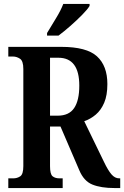

<svg xmlns="http://www.w3.org/2000/svg" viewBox="-20 -951 628 971"><path d="M22 0V-49H47Q67 -49 82.5 -59.5Q98 -70 98 -111V-602Q98 -643 81 -654Q64 -665 47 -665H22V-714H290Q418 -714 470.5 -666Q523 -618 523 -526Q523 -469 507 -431.5Q491 -394 464.5 -371.5Q438 -349 406 -338L506 -132Q526 -90 543.5 -69.5Q561 -49 583 -49H588V0H559Q491 0 447.5 -17.5Q404 -35 381 -90L286 -311H233V-111Q233 -70 246 -59.5Q259 -49 281 -49H297V0ZM272 -366Q329 -366 355 -404.5Q381 -443 381 -518Q381 -659 275 -659H233V-366ZM218 -784Q238 -818 262.5 -857.5Q287 -897 300 -931H433V-921Q423 -904 395.5 -876Q368 -848 335.5 -819.5Q303 -791 276 -771H218Z"/></svg>

Font: Noto Serif Armenian ExtraCondensed
Style: Bold
Weight: 700
Width: 2
Designer: Monotype Design Team
Foundry: Monotype Imaging Inc.
Version: Version 2.008; ttfautohint (v1.8.4.7-5d5b)